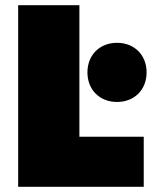

<svg xmlns="http://www.w3.org/2000/svg" viewBox="-20 -720 614 740"><path d="M50 0H534V-193H286V-700H50ZM431 -327C498 -327 545 -374 545 -441C545 -508 498 -555 431 -555C364 -555 317 -508 317 -441C317 -374 364 -327 431 -327Z"/></svg>

Font: Chess Sans Black
Style: Regular
Weight: 900
Designer: Wolf Bōese
Foundry: Wolf Bōese
Version: Version 7.223;Glyphs 3.3 (3306)